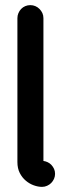

<svg xmlns="http://www.w3.org/2000/svg" viewBox="-20 -729 283 749"><path d="M47.9 -658.2Q47.9 -668.5 51.8 -677.7Q55.7 -687 62.5 -694.1Q69.3 -701.2 78.6 -705.1Q87.9 -709 98.1 -709Q108.9 -709 117.9 -705.1Q127 -701.2 134 -694.1Q141.1 -687 145.3 -678Q149.4 -668.9 149.4 -658.2V-101.1Q157.7 -100.1 166 -96.2Q174.3 -92.3 180.7 -85.4Q187 -78.6 190.9 -70.1Q194.8 -61.5 194.8 -50.8Q194.8 -40.5 190.7 -31.2Q186.5 -22 179.7 -15.1Q172.9 -8.3 163.6 -4.2Q154.3 0 144 0Q128.4 0 111.6 -6.1Q94.7 -12.2 80.6 -24.2Q66.4 -36.1 57.1 -54.2Q47.9 -72.3 47.9 -96.7Z"/></svg>

Font: TGL 0-17
Style: Regular
Weight: 400
Designer: Peter Wiegel
Foundry: Peter Wiegel
Version: Version 1.003 2010